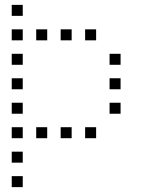

<svg xmlns="http://www.w3.org/2000/svg" viewBox="-20 -593 640 785"><path d="M29 -573Q28 -573 28 -573Q28 -573 28 -572V-529Q28 -528 28 -528Q28 -528 29 -528H72Q73 -528 73 -528Q73 -528 73 -529V-572Q73 -573 73 -573Q73 -573 72 -573ZM29 -473Q28 -473 28 -473Q28 -473 28 -472V-429Q28 -428 28 -428Q28 -428 29 -428H72Q73 -428 73 -428Q73 -428 73 -429V-472Q73 -473 73 -473Q73 -473 72 -473ZM129 -473Q128 -473 128 -473Q128 -473 128 -472V-429Q128 -428 128 -428Q128 -428 129 -428H172Q173 -428 173 -428Q173 -428 173 -429V-472Q173 -473 173 -473Q173 -473 172 -473ZM229 -473Q228 -473 228 -473Q228 -473 228 -472V-429Q228 -428 228 -428Q228 -428 229 -428H272Q273 -428 273 -428Q273 -428 273 -429V-472Q273 -473 273 -473Q273 -473 272 -473ZM329 -473Q328 -473 328 -473Q328 -473 328 -472V-429Q328 -428 328 -428Q328 -428 329 -428H372Q373 -428 373 -428Q373 -428 373 -429V-472Q373 -473 373 -473Q373 -473 372 -473ZM29 -373Q28 -373 28 -373Q28 -373 28 -372V-329Q28 -328 28 -328Q28 -328 29 -328H72Q73 -328 73 -328Q73 -328 73 -329V-372Q73 -373 73 -373Q73 -373 72 -373ZM429 -373Q428 -373 428 -373Q428 -373 428 -372V-329Q428 -328 428 -328Q428 -328 429 -328H472Q473 -328 473 -328Q473 -328 473 -329V-372Q473 -373 473 -373Q473 -373 472 -373ZM29 -273Q28 -273 28 -273Q28 -273 28 -272V-229Q28 -228 28 -228Q28 -228 29 -228H72Q73 -228 73 -228Q73 -228 73 -229V-272Q73 -273 73 -273Q73 -273 72 -273ZM429 -273Q428 -273 428 -273Q428 -273 428 -272V-229Q428 -228 428 -228Q428 -228 429 -228H472Q473 -228 473 -228Q473 -228 473 -229V-272Q473 -273 473 -273Q473 -273 472 -273ZM29 -173Q28 -173 28 -173Q28 -173 28 -172V-129Q28 -128 28 -128Q28 -128 29 -128H72Q73 -128 73 -128Q73 -128 73 -129V-172Q73 -173 73 -173Q73 -173 72 -173ZM429 -173Q428 -173 428 -173Q428 -173 428 -172V-129Q428 -128 428 -128Q428 -128 429 -128H472Q473 -128 473 -128Q473 -128 473 -129V-172Q473 -173 473 -173Q473 -173 472 -173ZM29 -73Q28 -73 28 -73Q28 -73 28 -72V-29Q28 -28 28 -28Q28 -28 29 -28H72Q73 -28 73 -28Q73 -28 73 -29V-72Q73 -73 73 -73Q73 -73 72 -73ZM129 -73Q128 -73 128 -73Q128 -73 128 -72V-29Q128 -28 128 -28Q128 -28 129 -28H172Q173 -28 173 -28Q173 -28 173 -29V-72Q173 -73 173 -73Q173 -73 172 -73ZM229 -73Q228 -73 228 -73Q228 -73 228 -72V-29Q228 -28 228 -28Q228 -28 229 -28H272Q273 -28 273 -28Q273 -28 273 -29V-72Q273 -73 273 -73Q273 -73 272 -73ZM329 -73Q328 -73 328 -73Q328 -73 328 -72V-29Q328 -28 328 -28Q328 -28 329 -28H372Q373 -28 373 -28Q373 -28 373 -29V-72Q373 -73 373 -73Q373 -73 372 -73ZM29 27Q28 27 28 27Q28 27 28 28V71Q28 72 28 72Q28 72 29 72H72Q73 72 73 72Q73 72 73 71V28Q73 27 73 27Q73 27 72 27ZM29 127Q28 127 28 127Q28 127 28 128V171Q28 172 28 172Q28 172 29 172H72Q73 172 73 172Q73 172 73 171V128Q73 127 73 127Q73 127 72 127Z"/></svg>

Font: Doto Light
Style: Regular
Weight: 300
Monospace: yes
Version: Version 1.000